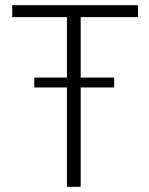

<svg xmlns="http://www.w3.org/2000/svg" viewBox="-20 -720 575 740"><path d="M512 -654V-700H27V-654H238V-421H112V-383H238V0H291V-383H420V-421H291V-654Z"/></svg>

Font: Arthouse Owned Light
Style: Regular
Weight: 300
Designer: Jeremy Tribby
Foundry: Tribby Type
Version: Version 1.000;PS 001.000;hotconv 1.0.88;makeotf.lib2.5.64775